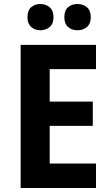

<svg xmlns="http://www.w3.org/2000/svg" viewBox="-20 -938 554 958"><path d="M459 0H83V-714H459V-593H228V-431H443V-310H228V-122H459ZM117 -852Q117 -886 135.5 -902Q154 -918 181 -918Q209 -918 228 -901.5Q247 -885 247 -852Q247 -820 228 -803.5Q209 -787 181 -787Q154 -787 135.5 -803.5Q117 -820 117 -852ZM301 -852Q301 -886 319.5 -902Q338 -918 367 -918Q395 -918 414 -901.5Q433 -885 433 -852Q433 -820 414 -803.5Q395 -787 367 -787Q338 -787 319.5 -803.5Q301 -820 301 -852Z"/></svg>

Font: Noto Sans Gurmukhi UI SemiCondensed
Style: Bold
Weight: 700
Width: 4
Designer: Jelle Bosma - Monotype Design Team
Foundry: Monotype Imaging Inc.
Version: Version 2.004; ttfautohint (v1.8.4.7-5d5b)